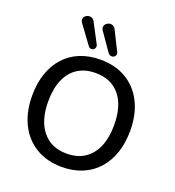

<svg xmlns="http://www.w3.org/2000/svg" viewBox="-166 -1077 1107 1216"><g transform="rotate(20 387.5 -469.5)"><path d="M388 9Q288 9 213.5 -35.5Q139 -80 98.5 -161.5Q58 -243 58 -353Q58 -436 81 -502.5Q104 -569 147 -616.5Q190 -664 251 -689Q312 -714 388 -714Q489 -714 563 -670Q637 -626 677.5 -545Q718 -464 718 -354Q718 -271 695 -204Q672 -137 628.5 -89Q585 -41 524 -16Q463 9 388 9ZM388 -81Q458 -81 507.5 -113Q557 -145 583.5 -206Q610 -267 610 -353Q610 -482 552 -553Q494 -624 388 -624Q318 -624 268.5 -592.5Q219 -561 192.5 -500Q166 -439 166 -353Q166 -225 224.5 -153Q283 -81 388 -81ZM421 -771 339 -889Q329 -903 330.5 -915Q332 -927 340.5 -935.5Q349 -944 361 -947Q373 -950 385 -945Q397 -940 405 -925L470 -795Q475 -784 471.5 -774.5Q468 -765 459 -760.5Q450 -756 440 -758Q430 -760 421 -771ZM288 -769 200 -889Q189 -903 190 -915Q191 -927 199 -935.5Q207 -944 219 -947Q231 -950 243 -945.5Q255 -941 263 -926L331 -797Q337 -786 334 -776Q331 -766 323 -761Q315 -756 305 -757.5Q295 -759 288 -769Z"/></g></svg>

Font: Nunito ExtraLight SemiBold
Style: Regular
Weight: 600
Version: Version 3.602